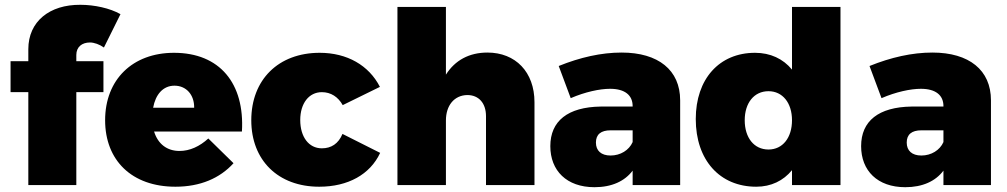

<svg xmlns="http://www.w3.org/2000/svg" viewBox="-20 -771 4195 800"><path d="M355 -594C372 -594 395 -586 413 -573L482 -712C438 -737 373 -751 315 -751C187 -752 98 -682 98 -566V-516H24V-387H98V0H298V-387H411V-516H298V-542C298 -575 321 -594 355 -594Z M705 -551C533 -551 418 -440 418 -270C418 -103 529 7 711 7C814 7 896 -28 953 -91L848 -194C812 -161 771 -142 728 -142C676 -142 638 -171 622 -223H988C1000 -423 896 -551 705 -551ZM789 -322H618C628 -377 659 -414 707 -414C756 -414 790 -376 789 -322Z M1408 -333 1563 -409C1517 -499 1426 -551 1312 -551C1140 -551 1027 -439 1027 -270C1027 -103 1139 7 1310 7C1430 7 1522 -44 1564 -134L1407 -213C1390 -172 1360 -153 1321 -153C1267 -153 1231 -200 1231 -271C1231 -340 1267 -387 1321 -387C1359 -387 1389 -367 1408 -333Z M2011 -552C1935 -552 1876 -520 1838 -460V-742H1636V0H1838V-269C1838 -331 1872 -374 1927 -375C1975 -375 2005 -341 2005 -287V0H2207V-345C2207 -471 2128 -552 2011 -552Z M2570 -552C2485 -552 2397 -532 2308 -496L2358 -362C2418 -388 2479 -401 2522 -401C2584 -401 2616 -374 2616 -329V-327H2483C2346 -325 2273 -267 2273 -162C2273 -60 2341 9 2457 9C2529 9 2583 -16 2616 -60V0H2814V-353C2814 -479 2723 -552 2570 -552ZM2524 -123C2485 -123 2463 -143 2463 -177C2463 -211 2484 -228 2524 -228H2616V-179C2601 -145 2565 -123 2524 -123Z M3280 -742V-481C3243 -526 3190 -551 3126 -551C2977 -551 2879 -442 2879 -275C2879 -104 2979 7 3131 7C3193 7 3244 -18 3280 -62V0H3482V-742ZM3182 -148C3122 -148 3083 -197 3083 -270C3083 -342 3122 -391 3182 -391C3241 -391 3280 -342 3280 -270C3280 -197 3241 -148 3182 -148Z M3865 -552C3780 -552 3692 -532 3603 -496L3653 -362C3713 -388 3774 -401 3817 -401C3879 -401 3911 -374 3911 -329V-327H3778C3641 -325 3568 -267 3568 -162C3568 -60 3636 9 3752 9C3824 9 3878 -16 3911 -60V0H4109V-353C4109 -479 4018 -552 3865 -552ZM3819 -123C3780 -123 3758 -143 3758 -177C3758 -211 3779 -228 3819 -228H3911V-179C3896 -145 3860 -123 3819 -123Z"/></svg>

Font: Montserrat ExtraBold
Style: Regular
Weight: 800
Designer: Julieta Ulanovsky
Foundry: Julieta Ulanovsky
Version: Version 4.000